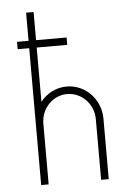

<svg xmlns="http://www.w3.org/2000/svg" viewBox="-53 -770 559 810"><g transform="rotate(-5 227.0 -365.0)"><path d="M231.4 -404.8C186.5 -404.8 146.5 -383.3 120.1 -349.6V-579.6H249.5V-610.8H120.1V-730H88.4V-610.8H39.6V-579.6H88.4V0H120.1V-256.8C120.1 -321.3 169.9 -373 230.5 -373C292 -373 342.3 -321.3 342.3 -256.8V0H374.5V-256.8C374.5 -338.4 310.5 -404.8 231.4 -404.8Z"/></g></svg>

Font: Now ExtraLight
Style: Regular
Weight: 200
Designer: Alfredo Marco Pradil
Foundry: Alfredo Marco Pradil
Version: Version 1.200;hotconv 1.0.109;makeotfexe 2.5.65596